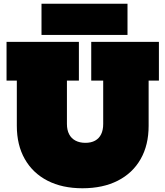

<svg xmlns="http://www.w3.org/2000/svg" viewBox="-20 -996 885 1027"><path d="M468 -772H830V-565H775V-323Q775 -220 732.2 -145Q689.5 -70 610 -29.5Q530.5 11 421 11Q313 11 234.2 -29.5Q155.5 -70 112.8 -145Q70 -220 70 -323V-565H15V-772H402V-565H338V-333Q338 -300.5 349.8 -278Q361.5 -255.5 383.8 -243.8Q406 -232 437 -232Q467.5 -232 488.8 -243.8Q510 -255.5 521 -278Q532 -300.5 532 -333V-565H468ZM662 -976V-809H202V-976Z"/></svg>

Font: Hepta Slab Black
Style: Regular
Weight: 900
Designer: Michael LaGattuta
Foundry: Michael LaGattuta
Version: Version 1.102